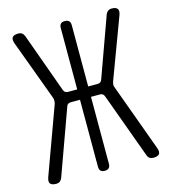

<svg xmlns="http://www.w3.org/2000/svg" viewBox="-111 -829 823 929"><g transform="rotate(-15 300.0 -365.0)"><path d="M86 -11Q82 -1 75 4.5Q68 10 56 10Q34 10 26.5 0Q19 -10 27 -32L149 -366Q151 -375 151 -382.5Q151 -390 148 -398L37 -698Q29 -720 36.5 -730Q44 -740 66 -740Q78 -740 85 -734.5Q92 -729 96 -719L204 -420Q207 -412 212.5 -408.5Q218 -405 226 -405H272V-712Q272 -726 278.5 -733Q285 -740 299 -740Q313 -740 320 -733Q327 -726 327 -712V-405H373Q382 -405 387.5 -408.5Q393 -412 396 -420L504 -719Q508 -729 515.5 -734.5Q523 -740 534 -740Q556 -740 563 -729.5Q570 -719 562 -698L450 -398Q447 -389 446.5 -381.5Q446 -374 450 -366L572 -32Q580 -11 573 -0.5Q566 10 543 10Q532 10 524.5 5Q517 0 513 -11L394 -337Q391 -345 386 -349Q381 -353 372 -353H327V-18Q327 -4 320 3Q313 10 299 10Q285 10 278.5 3Q272 -4 272 -18V-353H226Q217 -353 211.5 -349Q206 -345 204 -337Z"/></g></svg>

Font: Maple Mono NL ExtraLight
Style: Regular
Weight: 275
Monospace: yes
Designer: subframe7536
Version: Version 7.000